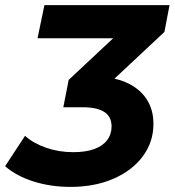

<svg xmlns="http://www.w3.org/2000/svg" viewBox="-54 -720 684 752"><path d="M222 12Q145 12 78 -9Q11 -30 -34 -69L44 -188Q78 -158 127.5 -141Q177 -124 233 -124Q281 -124 314.5 -136Q348 -148 365.5 -171Q383 -194 383 -225Q383 -263 354.5 -281.5Q326 -300 268 -300H194L215 -407L451 -628L462 -570H93L120 -700H610L590 -595L354 -374L278 -420H314Q387 -420 439 -397.5Q491 -375 519 -333.5Q547 -292 547 -235Q547 -164 505.5 -108Q464 -52 390.5 -20Q317 12 222 12Z"/></svg>

Font: Montserrat Thin
Style: Bold Italic
Weight: 700
Italic angle: -11.3°
Version: Version 9.000